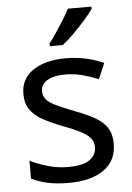

<svg xmlns="http://www.w3.org/2000/svg" viewBox="-55 -807 588 858"><g transform="rotate(-5 239.5 -378.0)"><path d="M434 -148Q434 -70 376 -30Q318 10 220 10Q164 10 123.5 1Q83 -8 52 -24V-104Q84 -88 129.5 -74.5Q175 -61 222 -61Q289 -61 319 -82.5Q349 -104 349 -140Q349 -160 338 -176Q327 -192 298.5 -208Q270 -224 217 -244Q165 -264 128 -284Q91 -304 71 -332Q51 -360 51 -404Q51 -472 106.5 -509Q162 -546 252 -546Q301 -546 343.5 -536.5Q386 -527 423 -510L393 -440Q359 -454 322 -464Q285 -474 246 -474Q192 -474 163.5 -456.5Q135 -439 135 -409Q135 -387 148 -371.5Q161 -356 191.5 -341.5Q222 -327 273 -307Q324 -288 360 -268Q396 -248 415 -219.5Q434 -191 434 -148ZM388 -756Q376 -738 351 -709.5Q326 -681 297.5 -652.5Q269 -624 245 -606H187V-618Q202 -637 219.5 -663Q237 -689 254 -716.5Q271 -744 282 -766H388Z"/></g></svg>

Font: Noto Sans Symbols 2
Style: Regular
Weight: 400
Designer: Monotype Design Team
Foundry: Monotype Imaging Inc.
Version: Version 2.008; ttfautohint (v1.8.4.7-5d5b)